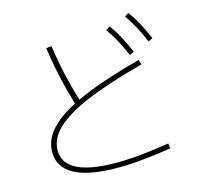

<svg xmlns="http://www.w3.org/2000/svg" viewBox="-124 -994 1248 1176"><g transform="rotate(-15 500.0 -405.5)"><path d="M481 44Q302 44 209.5 -5Q117 -54 117 -153Q117 -235 185.5 -304.5Q254 -374 399.5 -437Q545 -500 775 -561L784 -530Q561 -471 421.5 -412Q282 -353 217 -290Q152 -227 152 -154Q152 -71 234.5 -29.5Q317 12 482 12Q528 12 580.5 8.5Q633 5 693 -2.5Q753 -10 817 -20L822 12Q737 26 647.5 35Q558 44 481 44ZM330 -401Q301 -497 281 -586.5Q261 -676 247 -777L281 -781Q295 -682 315 -594Q335 -506 364 -410ZM731 -604Q706 -662 682.5 -705.5Q659 -749 630 -788L656 -805Q688 -762 712 -716.5Q736 -671 759 -618ZM863 -655Q838 -713 814.5 -756.5Q791 -800 763 -839L788 -855Q820 -812 844 -766.5Q868 -721 891 -668Z"/></g></svg>

Font: M PLUS 1 Code ExtraLight
Style: Regular
Weight: 250
Designer: Coji Morishita
Foundry: UNDERFOREST DESIGN
Version: Version 1.002